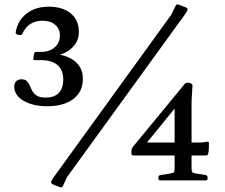

<svg xmlns="http://www.w3.org/2000/svg" viewBox="-20 -810 1008 862"><path d="M193 -333Q128 -333 86 -357.5Q44 -382 44 -421Q44 -436 52.5 -445Q61 -454 76 -454Q93 -454 101 -445.5Q109 -437 114 -425Q119 -413 125.5 -401Q132 -389 145.5 -380.5Q159 -372 185 -372Q225 -372 244.5 -393.5Q264 -415 264 -452Q264 -496 238 -518Q212 -540 164 -540H137Q127 -540 130 -550L133 -568Q134 -577 144 -577H164Q202 -577 225.5 -597.5Q249 -618 249 -651Q249 -680 228 -698.5Q207 -717 171 -717Q141 -717 118 -703.5Q95 -690 80 -658Q76 -650 66 -653L58 -655Q48 -658 51 -668Q60 -719 100 -749.5Q140 -780 198 -780Q261 -780 297.5 -750Q334 -720 334 -667Q334 -618 294 -587Q254 -556 189 -556V-570Q266 -570 309 -540.5Q352 -511 352 -455Q352 -398 309 -365.5Q266 -333 193 -333ZM769 -785Q773 -793 782 -789L809 -779Q818 -776 820.5 -772.5Q823 -769 820.5 -762.5Q818 -756 808 -742L281 -15L262 26Q258 34 249 30L222 20Q214 16 211 13Q208 10 211 3Q214 -4 223 -17L749 -744ZM700 0Q691 0 691 -10V-14Q691 -23 701 -24L744 -31Q758 -33 761 -37Q764 -41 764 -55V-352L801 -368L621 -147L608 -170H886L904 -173Q914 -175 916 -173.5Q918 -172 918 -162Q918 -153 917.5 -142Q917 -131 915 -121Q914 -112 904 -112H579Q570 -112 570 -122V-133Q570 -141 576 -150L810 -434Q816 -440 826 -439L836 -436Q845 -433 844 -424L842 -389Q841 -377 840.5 -366.5Q840 -356 840 -343V-54Q840 -41 843.5 -37Q847 -33 861 -31L903 -24Q912 -23 912 -13V-9Q912 0 902 0Z"/></svg>

Font: Hahmlet
Style: Regular
Weight: 400
Designer: Minjoo Ham & Mark Frömberg
Foundry: hypertype
Version: Version 1.002